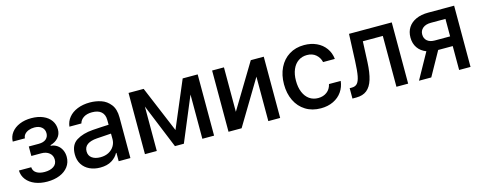

<svg xmlns="http://www.w3.org/2000/svg" viewBox="-28 -1066 4024 1606"><g transform="rotate(-15 1984.0 -262.5)"><path d="M238.3 -73.2Q285.6 -73.2 315.7 -93Q345.7 -112.8 345.7 -151.4Q345.7 -187.5 319.3 -209.5Q293 -231.4 250 -231.4H164.1V-313.5H250Q292 -313.5 314 -332.5Q335.9 -351.6 335.9 -382.8Q335.9 -415.5 312.7 -435.3Q289.6 -455.1 249 -455.1Q221.7 -455.1 199.2 -446.3Q176.8 -437.5 163.8 -422.1Q150.9 -406.7 150.4 -387.7H44.9Q45.9 -431.6 71.8 -465.6Q97.7 -499.5 142.6 -518.3Q187.5 -537.1 244.1 -537.1Q302.2 -537.1 345.9 -518.3Q389.6 -499.5 413.1 -465.8Q436.5 -432.1 436.5 -388.7Q436.5 -346.7 411.4 -318.1Q386.2 -289.6 342.8 -277.3V-271.5Q373 -269.5 397.2 -252.9Q421.4 -236.3 434.8 -208.7Q448.2 -181.2 448.2 -147.5Q448.2 -99.6 421.4 -63.7Q394.5 -27.8 347.2 -8.5Q299.8 10.7 239.3 10.7Q180.7 10.7 134.3 -7.8Q87.9 -26.4 60.8 -60.8Q33.7 -95.2 32.2 -140.6H138.7Q140.1 -108.4 167 -90.8Q193.8 -73.2 238.3 -73.2Z M716.8 -308.6Q750 -311 789.3 -313.2Q828.6 -315.4 856 -316.4L855.5 -358.4Q855.5 -403.8 828.1 -428.5Q800.8 -453.1 748 -453.1Q703.6 -453.1 675.3 -434.8Q647 -416.5 638.7 -385.7H535.2Q540 -429.7 567.9 -464.1Q595.7 -498.5 643.3 -517.8Q690.9 -537.1 752 -537.1Q802.2 -537.1 848.9 -521.5Q895.5 -505.9 927.7 -464.8Q960 -423.8 960 -352.5V0H858.4V-72.3H854.5Q836.4 -37.1 797.1 -12.7Q757.8 11.7 697.3 11.7Q646.5 11.7 606 -7.3Q565.4 -26.4 542 -62.7Q518.6 -99.1 518.6 -149.4Q518.6 -231.9 574.2 -267.1Q629.9 -302.2 716.8 -308.6ZM720.7 -71.3Q761.7 -71.3 792.5 -87.6Q823.2 -104 839.8 -131.6Q856.4 -159.2 856.4 -191.4L856 -239.7L731.4 -231.4Q678.2 -227.5 649.2 -207.3Q620.1 -187 620.1 -148.4Q620.1 -111.3 647.7 -91.3Q675.3 -71.3 720.7 -71.3Z M1554.7 -530.3H1684.6V0H1583V-383.3L1422.9 0H1345.7L1188.5 -384.8V0H1085.9V-530.3H1216.8L1384.8 -128.9Z M2144.5 -530.3H2256.8V0H2154.3V-384.8L1922.9 0H1809.6V-530.3H1912.1V-145.5Z M2360.4 -262.7Q2360.4 -343.3 2390.9 -405.5Q2421.4 -467.8 2477.1 -502.4Q2532.7 -537.1 2606.4 -537.1Q2666.5 -537.1 2714.4 -514.9Q2762.2 -492.7 2791.5 -452.1Q2820.8 -411.6 2826.2 -358.4H2724.6Q2715.8 -397.9 2685.5 -424.1Q2655.3 -450.2 2608.4 -450.2Q2565.4 -450.2 2533 -427.7Q2500.5 -405.3 2482.7 -363.5Q2464.8 -321.8 2464.8 -265.6Q2464.8 -208 2482.7 -165.8Q2500.5 -123.5 2532.7 -100.8Q2564.9 -78.1 2608.4 -78.1Q2652.8 -78.1 2684.1 -101.8Q2715.3 -125.5 2724.6 -168H2826.2Q2820.3 -116.2 2792.2 -75.7Q2764.2 -35.2 2716.8 -12.2Q2669.4 10.7 2608.4 10.7Q2532.7 10.7 2476.6 -24.2Q2420.4 -59.1 2390.4 -121.1Q2360.4 -183.1 2360.4 -262.7Z M2882.8 -89.8H2901.4Q2931.6 -89.8 2948.2 -107.7Q2964.8 -125.5 2973.4 -169.2Q2981.9 -212.9 2985.4 -295.9L2995.1 -530.3H3365.2V0H3263.7V-440.4H3090.8L3083 -260.7Q3078.6 -169.9 3061 -113.3Q3043.5 -56.6 3008.5 -28.3Q2973.6 0 2916 0H2882.8Z M3806.6 -207H3680.7L3565.4 0H3459L3582.5 -222.2Q3535.2 -240.2 3509.3 -277.6Q3483.4 -314.9 3483.4 -367.2Q3483.4 -417 3507.1 -453.6Q3530.8 -490.2 3575.2 -510.3Q3619.6 -530.3 3680.7 -530.3H3905.3V0H3806.6ZM3673.8 -291H3806.6V-442.4H3680.7Q3635.7 -442.4 3610.4 -421.4Q3585 -400.4 3585 -366.2Q3585 -331.5 3608.4 -311.3Q3631.8 -291 3673.8 -291Z"/></g></svg>

Font: Pretendard Medium
Style: Regular
Weight: 500
Designer: Base glyphs from Inter by Rasmus Andersson; Hangeul glyphs from Noto Sans CJK(Source Han Sans) by Jang Soo-young and Kan
Foundry: Kil Hyung-jin
Version: Version 1.309